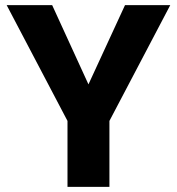

<svg xmlns="http://www.w3.org/2000/svg" viewBox="-20 -731 694 751"><path d="M6 -711 244 -258V0H408V-258L646 -711H469L326 -401L184 -711Z"/></svg>

Font: Asimov Pro
Style: Blk
Weight: 900
Designer: Google
Version: Version 2.000980; 2014